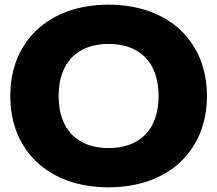

<svg xmlns="http://www.w3.org/2000/svg" viewBox="-20 -786 930 822"><path d="M445 16C700 16 866 -140 866 -375C866 -610 700 -766 445 -766C189 -766 24 -610 24 -375C24 -140 189 16 445 16ZM445 -152C310 -152 231 -233 231 -375C231 -517 310 -598 445 -598C580 -598 659 -517 659 -375C659 -233 580 -152 445 -152Z"/></svg>

Font: Bounded
Style: Bold
Weight: 700
Designer: Vlad Churkin
Version: Version 3.0